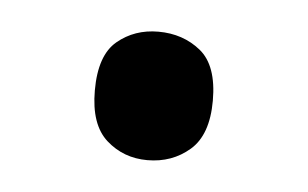

<svg xmlns="http://www.w3.org/2000/svg" viewBox="-27 -453 322 201"><g transform="rotate(5 134.0 -352.5)"><path d="M72 -353Q72 -390 90 -405Q108 -420 133 -420Q159 -420 177.5 -405Q196 -390 196 -353Q196 -317 177.5 -301Q159 -285 133 -285Q108 -285 90 -301Q72 -317 72 -353Z"/></g></svg>

Font: Noto Sans Lepcha
Style: Regular
Weight: 400
Designer: Monotype Design Team
Foundry: Monotype Imaging Inc.
Version: Version 2.006; ttfautohint (v1.8.4.7-5d5b)